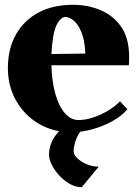

<svg xmlns="http://www.w3.org/2000/svg" viewBox="-20 -535 583 803"><path d="M278 18Q204 18 144 -16.5Q84 -51 48.5 -112Q13 -173 13 -250Q13 -330 46 -389.5Q79 -449 140 -482Q201 -515 286 -515Q347 -515 400.5 -492.5Q454 -470 487 -422.5Q520 -375 520 -298Q520 -291 520 -280.5Q520 -270 519 -262H195Q197 -194 211.5 -142.5Q226 -91 251 -62Q276 -33 308 -33Q350 -33 399 -55Q448 -77 482 -111L513 -78Q489 -50 450.5 -28.5Q412 -7 367 5.5Q322 18 278 18ZM254 -464Q234 -464 217 -431Q200 -398 195 -309L337 -311Q334 -370 319.5 -403Q305 -436 287 -450Q269 -464 254 -464ZM322 248Q296 248 271.5 234Q247 220 227.5 198.5Q208 177 196.5 154Q185 131 185 112Q185 80 200.5 50Q216 20 253 -11H341Q311 14 299.5 44.5Q288 75 288 98Q288 112 303.5 127Q319 142 343 152Q367 162 393 162Z"/></svg>

Font: Wittgenstein Black
Style: Regular
Weight: 900
Designer: Jörg Drees
Foundry: Jörg Drees
Version: Version 1.303; ttfautohint (v1.8.4.7-5d5b)